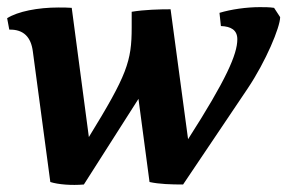

<svg xmlns="http://www.w3.org/2000/svg" viewBox="-21 -510 805 538"><path d="M120 0C142 7 179 10 214 7L367 -233L398 0C425 6 459 7 492 7L673 -262C724 -338 764 -434 764 -462L747 -488C734 -490 720 -490 707 -490C670 -490 627 -484 594 -474L598 -437C626 -436 644 -426 644 -400C644 -358 613 -287 506 -120L457 -484C427 -484 384 -483 348 -477V-433C348 -338 335 -300 228 -126L180 -488C168 -489 156 -489 143 -489C85 -489 29 -478 -1 -459L5 -427C46 -428 66 -405 71 -366Z"/></svg>

Font: Caladea
Style: Bold Italic
Weight: 700
Italic angle: -9°
Designer: Carolina Giovagnoli and Andres Torresi
Foundry: Carolina Giovagnoli & Andres Torresi
Version: Version 1.001;hotconv 1.0.109;makeotfexe 2.5.65596